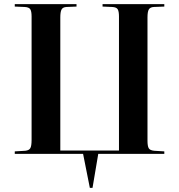

<svg xmlns="http://www.w3.org/2000/svg" viewBox="-20 -750 873 936"><path d="M418 166 385 0H52V-12L103 -15Q122 -17 128 -28Q134 -39 134 -68V-670Q134 -695 127.5 -705Q121 -715 100 -716L52 -718V-730H353V-718L304 -716Q286 -715 280 -703.5Q274 -692 274 -665V-16H560V-670Q560 -694 554 -704.5Q548 -715 527 -716L480 -718V-730H781V-718L730 -716Q712 -715 705.5 -704Q699 -693 699 -665V-64Q699 -38 705 -27.5Q711 -17 732 -15L781 -12V0H459L431 166Z"/></svg>

Font: Literata 72pt SemiBold
Style: Regular
Weight: 600
Designer: Latin by Veronika Burian and Jose Scaglione. Greek by Irene Vlachou. Cyrillic by Vera Evstafieva.
Foundry: TypeTogether
Version: Version 3.002